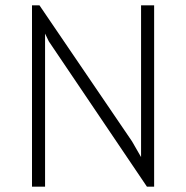

<svg xmlns="http://www.w3.org/2000/svg" viewBox="-20 -700 698 720"><path d="M100 0V-680H128L475 -170L509 -111V-680H558V0H531L163 -545L149 -574V0Z"/></svg>

Font: Palanquin Thin
Style: Regular
Weight: 250
Designer: Pria Ravichandran
Version: Version 1.001